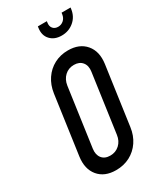

<svg xmlns="http://www.w3.org/2000/svg" viewBox="-244 -1071 992 1174"><g transform="rotate(-30 252.0 -484.5)"><path d="M211.5 16Q130.5 16 88.2 -35Q46 -86 57.5 -169L115.5 -581Q123.5 -636.5 151.8 -678.2Q180 -720 223.5 -743Q267 -766 320.5 -766Q401.5 -766 444.2 -715.2Q487 -664.5 475.5 -581L417.5 -169Q410 -113.5 381.8 -71.8Q353.5 -30 309.8 -7Q266 16 211.5 16ZM225 -79Q263.5 -79 290.2 -103.8Q317 -128.5 322.5 -169L380.5 -581Q386.5 -621.5 366.5 -646.2Q346.5 -671 308 -671Q269.5 -671 243 -646.2Q216.5 -621.5 210.5 -581L152.5 -169Q147 -128.5 166.5 -103.8Q186 -79 225 -79ZM335 -863Q284.5 -863 255.8 -893.8Q227 -924.5 234 -974.5L235.5 -985H299L297.5 -974.5Q294 -950 307 -935.2Q320 -920.5 342.5 -920.5Q365 -920.5 381.5 -935.2Q398 -950 401.5 -974.5L403 -985H466.5L465 -974.5Q458 -924.5 421.5 -893.8Q385 -863 335 -863Z"/></g></svg>

Font: Mohave Light Medium
Style: Italic
Weight: 500
Italic angle: -8°
Version: Version 2.003